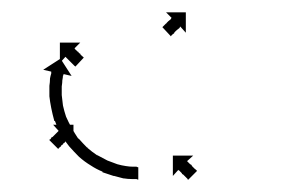

<svg xmlns="http://www.w3.org/2000/svg" viewBox="-20 -411 458 311"><path d="M284 -120Q284 -120 284 -121Q283 -122 283 -122Q283 -122 282 -123Q283 -122 281 -124Q279 -126 280 -125Q279 -126 278 -127Q278 -127 277 -128Q276 -129 275 -129Q275 -130 274 -131Q273 -132 273 -132Q272 -133 272 -133Q272 -133 271 -134Q270 -135 270 -135Q270 -135 269.5 -135Q269 -135 269 -136Q269 -136 269 -136L260 -126V-159H293L283 -150Q283 -150 283 -150Q283 -150 283 -150Q285 -148 284 -149Q284 -149 285 -148Q285 -148 285 -148Q285 -148 286 -147Q286 -147 287 -146Q287 -146 288 -145Q288 -145 290 -144Q290 -143 290.5 -143Q291 -143 291 -142Q292 -141 292 -141Q293 -140 294 -139Q295 -138 295 -138Q296 -137 296 -137Q297 -137 297 -136.5Q297 -136 297 -136Q298 -136 298 -135Q298 -135 299 -135Q299 -134 299 -134L285 -120Q284 -120 284 -120ZM101 -304Q101 -304 101 -304Q101 -304 100 -305Q100 -305 99.5 -305.5Q99 -306 99 -306Q100 -305 98 -307Q98 -307 97.5 -307.5Q97 -308 97 -308Q96 -309 95 -310Q95 -310 94 -311Q94 -311 93.5 -311.5Q93 -312 93 -312Q92 -313 91 -314Q91 -314 90 -315Q90 -315 89.5 -315.5Q89 -316 89 -316Q89 -316 88 -317Q88 -317 87.5 -317.5Q87 -318 87 -318Q86 -319 87 -318Q86 -319 86 -319L77 -309V-342H110L101 -333Q101 -333 101 -333Q101 -332 101 -332Q101 -332 101 -332Q101 -332 102 -331Q102 -331 103 -330Q102 -331 104 -329Q105 -329 105 -328Q106 -327 107 -327Q107 -326 108 -325Q108 -325 110 -324Q110 -323 111 -322Q111 -322 112 -321Q113 -321 113 -320Q114 -320 114 -319.5Q114 -319 114 -319Q115 -319 115 -318Q115 -318 115 -318Q115 -318 116 -318Q116 -318 116 -318L102 -303Q102 -304 101 -304ZM60 -184Q60 -184 60 -185Q61 -185 61 -185Q62 -186 62 -186Q63 -187 63 -188Q64 -189 65 -189Q65 -189 66 -190Q67 -191 68 -192Q69 -193 69 -193Q70 -194 70 -194Q72 -196 72 -196Q72 -196 73 -197Q74 -198 74 -198Q74 -198 74 -198Q74 -198 75 -199Q75 -199 75 -199Q75 -199 75 -199Q75 -199 75 -199L66 -209H99V-176L89 -185Q89 -185 89 -185Q89 -184 89 -185Q88 -184 88 -184Q88 -184 87 -183Q87 -182 86.5 -182Q86 -182 86 -182Q85 -181 85 -180Q84 -180 83 -179Q82 -178 82 -177Q81 -177 80 -176Q79 -175 79 -175Q79 -174 78.5 -174Q78 -174 78 -173Q77 -173 77 -172.5Q77 -172 76 -172Q76 -172 75 -171Q75 -170 75 -170Q74 -170 74 -170Q74 -170 74 -170L60 -184Q60 -184 60 -184ZM243 -367Q243 -367 243 -367Q244 -368 244 -368Q245 -369 245 -369Q245 -369 246 -370Q247 -371 247 -371Q248 -372 249 -373Q250 -373 250 -374Q251 -375 252 -376Q253 -377 253 -377Q255 -378 254 -378Q256 -379 256 -379Q256 -380 256 -380Q256 -380 257 -380Q257 -381 257 -381Q257 -381 257 -381Q258 -382 258 -382Q258 -382 258 -382L249 -391H281V-358L272 -368Q272 -368 272 -368Q272 -368 271 -367Q272 -367 271 -366Q270 -365 270 -365Q269 -365 269 -364Q268 -364 268 -363.5Q268 -363 267 -363Q267 -362 266 -362Q265 -361 264 -360Q263 -359 263 -359Q262 -358 262 -357Q261 -356 260 -356Q260 -355 259 -355Q259 -354 258 -354Q258 -353 257 -353Q257 -353 257 -353Q257 -353 257 -353Q257 -352 257 -352L243 -367Q243 -367 243 -367ZM201 -121Q201 -121 201 -121Q201 -121 201 -121Q201 -121 201 -121Q201 -121 201 -121Q198 -121 193 -121Q193 -121 193 -121Q193 -121 193 -121Q193 -121 193 -121Q193 -121 193 -121Q187 -121 181 -122Q181 -122 181 -122Q181 -122 181 -122Q180 -122 180 -122Q180 -122 180 -122Q173 -124 165 -126Q165 -126 165 -126Q165 -126 164 -126Q164 -126 164 -126Q164 -126 164 -126Q155 -129 146 -132Q146 -132 146 -132Q146 -132 146 -133Q146 -133 146 -133Q146 -133 146 -133Q136 -137 127 -143Q127 -143 127 -143Q127 -143 127 -143Q127 -143 127 -143Q127 -143 127 -143Q117 -149 108 -157Q108 -157 108 -157Q108 -157 108 -157Q108 -157 108 -157Q108 -157 108 -157Q100 -165 92 -174Q92 -174 92 -174Q92 -174 92 -174Q92 -174 92 -174Q92 -174 92 -174Q84 -184 78 -194Q78 -194 78 -194Q78 -194 78 -194Q78 -194 78 -194Q78 -194 78 -194Q73 -204 69 -215Q69 -215 69 -215Q69 -215 69 -215Q69 -215 68.5 -215Q68 -215 68 -215Q65 -226 63 -236Q63 -236 63 -236Q63 -236 63 -236Q63 -236 63 -236Q63 -236 63 -236Q61 -246 60 -255Q60 -255 60 -255Q60 -255 60 -255Q60 -255 60 -255.5Q60 -256 60 -256Q60 -264 60 -272Q60 -272 60 -272Q60 -272 60 -272Q60 -272 60 -272Q60 -272 60 -272Q61 -278 61 -284Q61 -284 61 -284Q61 -284 61 -284Q61 -284 61 -284Q61 -284 61 -284Q62 -289 63 -292Q63 -292 63 -292Q63 -292 63 -292Q63 -292 63 -292Q63 -292 63 -292Q63 -294 63 -295L50 -298L78 -316L96 -288L83 -291Q83 -290 82 -288Q82 -288 82 -288Q82 -288 82 -288Q82 -288 82 -288.5Q82 -289 82 -289Q82 -286 81 -281Q81 -281 81 -281Q81 -281 81 -282Q81 -282 81 -282Q81 -282 81 -282Q81 -277 80 -271Q80 -271 80 -271Q80 -271 80 -271Q80 -271 80 -271Q80 -271 80 -271Q80 -264 80 -256Q80 -256 80 -256.5Q80 -257 80 -257Q80 -257 80 -257Q80 -257 80 -257Q81 -249 82 -240Q82 -240 82 -240Q82 -240 82 -240Q82 -240 82 -240Q82 -240 82 -240Q84 -231 87 -222Q87 -222 87 -222Q87 -222 87 -222Q87 -222 87 -222Q87 -222 87 -222Q91 -213 96 -204Q96 -204 96 -204Q96 -204 96 -204Q96 -204 96 -204Q96 -204 96 -204Q101 -195 107 -186Q107 -186 107 -186.5Q107 -187 107 -187Q107 -187 107 -187Q107 -187 107 -187Q114 -179 122 -171Q122 -171 122 -171.5Q122 -172 122 -172Q121 -172 121 -172Q121 -172 121 -172Q129 -165 138 -159Q138 -159 138 -159.5Q138 -160 138 -160Q137 -160 137 -160Q137 -160 137 -160Q146 -155 154 -151Q154 -151 154 -151Q154 -151 154 -151Q154 -151 154 -151Q154 -151 154 -151Q162 -148 170 -145Q170 -145 170 -145Q170 -145 170 -145Q170 -145 170 -145Q170 -145 170 -145Q177 -143 184 -142Q184 -142 184 -142Q184 -142 184 -142Q184 -142 184 -142Q184 -142 184 -142Q190 -141 195 -141Q195 -141 195 -141Q195 -141 195 -141Q194 -141 194 -141Q194 -141 194 -141Q199 -141 202 -141Q202 -141 202 -141Q202 -141 202 -141Q202 -141 201.5 -141Q201 -141 201 -141Q203 -140 204 -140V-120Q203 -120 201 -121Z"/></svg>

Font: FRB American Cursive Just Arrows Black
Style: Bold Italic
Weight: 900
Italic angle: -25°
Version: Version 2.0;Modular Font Editor K font №1